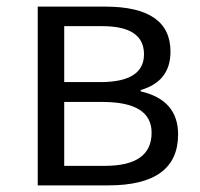

<svg xmlns="http://www.w3.org/2000/svg" viewBox="-20 -560 603 580"><path d="M94 -540H298Q495 -540 495 -404Q495 -314 405 -288V-284Q518 -258 518 -154Q518 0 307 0H94ZM283 -312Q415 -312 415 -396Q415 -481 289 -481H174V-312ZM297 -59Q438 -59 438 -159Q438 -252 290 -252H174V-59Z"/></svg>

Font: Source Han Sans CN Normal
Style: Regular
Weight: 350
Designer: Ryoko NISHIZUKA 西塚涼子 (kana, bopomofo & ideographs); Paul D. Hunt (Latin, Greek & Cyrillic); Sandoll Communications 산돌커뮤니
Foundry: Adobe
Version: Version 2.004;hotconv 1.0.118;makeotfexe 2.5.65603